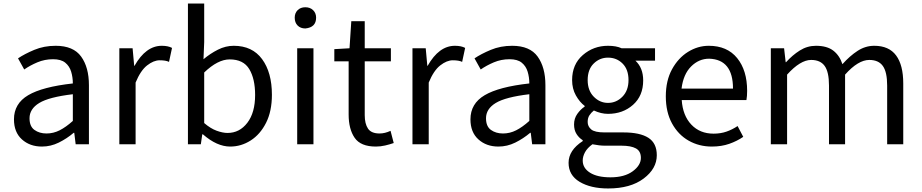

<svg xmlns="http://www.w3.org/2000/svg" viewBox="-20 -816 5214 1086"><path d="M217 13Q149 13 104 -27.5Q59 -68 59 -141Q59 -230 139.5 -277.5Q220 -325 392 -344Q392 -379 382.5 -410.5Q373 -442 349 -461.5Q325 -481 280 -481Q233 -481 191.5 -463.5Q150 -446 117 -423L82 -486Q119 -511 174 -534Q229 -557 295 -557Q395 -557 439 -496Q483 -435 483 -334V0H408L400 -65H397Q358 -32 312.5 -9.5Q267 13 217 13ZM243 -61Q282 -61 317.5 -79Q353 -97 392 -132V-283Q257 -267 202 -233.5Q147 -200 147 -147Q147 -101 175 -81Q203 -61 243 -61Z M655 0V-543H730L739 -444H741Q805 -557 895 -557Q931 -557 953 -545L936 -466Q918 -475 883 -475Q849 -475 812 -446Q775 -417 747 -349V0Z M1282 13Q1207 13 1128 -56H1124L1116 0H1043V-796H1135V-578L1131 -481Q1169 -513 1212.5 -535Q1256 -557 1302 -557Q1407 -557 1462.5 -481.5Q1518 -406 1518 -280Q1518 -187 1485 -121.5Q1452 -56 1398 -21.5Q1344 13 1282 13ZM1267 -64Q1335 -64 1379 -121.5Q1423 -179 1423 -279Q1423 -370 1390 -425Q1357 -480 1279 -480Q1212 -480 1135 -406V-120Q1171 -89 1205.5 -76.5Q1240 -64 1267 -64Z M1661 0V-543H1753V0ZM1707 -655Q1680 -655 1663.5 -671.5Q1647 -688 1647 -716Q1647 -742 1663.5 -758.5Q1680 -775 1707 -775Q1734 -775 1751 -758.5Q1768 -742 1768 -716Q1768 -661 1707 -655Z M2106 13Q2020 13 1986 -36.5Q1952 -86 1952 -168V-469H1871V-538L1957 -543L1967 -696H2043V-543H2191V-469H2043V-165Q2043 -116 2061.5 -88.5Q2080 -61 2127 -61Q2157 -61 2189 -76L2207 -7Q2184 1 2158 7Q2132 13 2106 13Z M2313 0V-543H2388L2397 -444H2399Q2463 -557 2553 -557Q2589 -557 2611 -545L2594 -466Q2576 -475 2541 -475Q2507 -475 2470 -446Q2433 -417 2405 -349V0Z M2799 13Q2731 13 2686 -27.5Q2641 -68 2641 -141Q2641 -230 2721.5 -277.5Q2802 -325 2974 -344Q2974 -379 2964.5 -410.5Q2955 -442 2931 -461.5Q2907 -481 2862 -481Q2815 -481 2773.5 -463.5Q2732 -446 2699 -423L2664 -486Q2701 -511 2756 -534Q2811 -557 2877 -557Q2977 -557 3021 -496Q3065 -435 3065 -334V0H2990L2982 -65H2979Q2940 -32 2894.5 -9.5Q2849 13 2799 13ZM2825 -61Q2864 -61 2899.5 -79Q2935 -97 2974 -132V-283Q2839 -267 2784 -233.5Q2729 -200 2729 -147Q2729 -101 2757 -81Q2785 -61 2825 -61Z M3420 250Q3321 250 3258.5 212.5Q3196 175 3196 105Q3196 34 3276 -18V-23Q3255 -36 3241 -58Q3227 -80 3227 -112Q3227 -146 3245.5 -172Q3264 -198 3287 -213V-217Q3259 -238 3237.5 -276Q3216 -314 3216 -363Q3216 -452 3276.5 -504.5Q3337 -557 3419 -557Q3466 -557 3496 -543H3685V-473H3574Q3618 -432 3618 -361Q3618 -274 3560.5 -223Q3503 -172 3419 -172Q3380 -172 3339 -191Q3324 -179 3314 -164Q3304 -149 3304 -126Q3304 -101 3324 -84Q3344 -67 3399 -67H3506Q3600 -67 3647.5 -36.5Q3695 -6 3695 62Q3695 138 3620.5 194Q3546 250 3420 250ZM3419 -234Q3466 -234 3500.5 -269Q3535 -304 3535 -363Q3535 -423 3501.5 -456.5Q3468 -490 3419 -490Q3372 -490 3338 -456.5Q3304 -423 3304 -363Q3304 -304 3338.5 -269Q3373 -234 3419 -234ZM3433 187Q3512 187 3558.5 153Q3605 119 3605 77Q3605 39 3577 23.5Q3549 8 3495 8H3401Q3371 8 3331 0Q3302 21 3289 45Q3276 69 3276 92Q3276 135 3317.5 161Q3359 187 3433 187Z M4006 13Q3934 13 3875 -20.5Q3816 -54 3781 -118Q3746 -182 3746 -271Q3746 -360 3781 -424Q3816 -488 3871.5 -522.5Q3927 -557 3989 -557Q4093 -557 4149.5 -487.5Q4206 -418 4206 -302Q4206 -272 4202 -250H3836Q3842 -162 3890.5 -111Q3939 -60 4016 -60Q4056 -60 4089 -71.5Q4122 -83 4152 -103L4184 -42Q4149 -18 4105 -2.5Q4061 13 4006 13ZM3835 -315H4126Q4126 -480 3991 -484Q3933 -484 3889 -440Q3845 -396 3835 -315Z M4340 0V-543H4415L4424 -464H4426Q4462 -504 4504 -530.5Q4546 -557 4595 -557Q4658 -557 4693.5 -529.5Q4729 -502 4745 -453Q4787 -500 4831 -528.5Q4875 -557 4925 -557Q5008 -557 5048.5 -502.5Q5089 -448 5089 -344V0H4998V-332Q4998 -409 4973.5 -443Q4949 -477 4897 -477Q4834 -477 4760 -394V0H4669V-332Q4669 -409 4644.5 -443Q4620 -477 4568 -477Q4507 -477 4432 -394V0Z"/></svg>

Font: Gothic Nguyen
Style: Regular
Weight: 400
Designer: MORI Takayuki
Version: Version 1.220;July 21, 2023;FontCreator 14.0.0.2814 64-bit